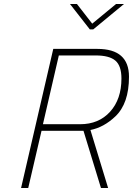

<svg xmlns="http://www.w3.org/2000/svg" viewBox="-20 -946 669 966"><path d="M604 -926 449 -798H432L332 -926H367L444 -827L564 -926ZM629 -560Q629 -425 560 -360Q502 -305 435 -292L524 0H488L400 -288H189L122 0H86L248 -700H470Q629 -700 629 -560ZM591 -551Q591 -615 560.5 -641Q530 -667 462 -667H276L196 -321H383Q477 -321 534 -384Q591 -447 591 -551Z"/></svg>

Font: TitilliumWebThinItalic
Style: Thin Italic
Weight: 200
Italic angle: -13°
Version: Version 1.001;PS 57.000;hotconv 1.0.70;makeotf.lib2.5.55311